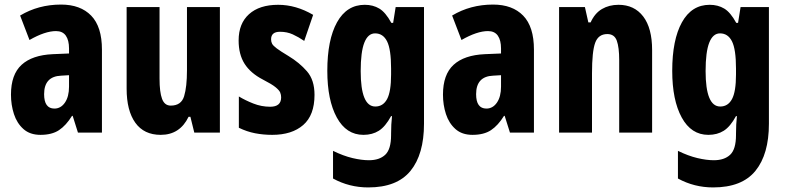

<svg xmlns="http://www.w3.org/2000/svg" viewBox="-20 -580 3439 840"><path d="M247 -560Q332 -560 379 -511.5Q426 -463 426 -363V0H321L298 -73H295Q269 -31 238 -10.5Q207 10 157 10Q111 10 82.5 -15.5Q54 -41 41 -81Q28 -121 28 -166Q28 -254 74.5 -296.5Q121 -339 211 -343L282 -346V-368Q282 -404 268 -424Q254 -444 225 -444Q177 -444 109 -405L68 -512Q148 -560 247 -560ZM248 -249Q173 -246 173 -168Q173 -105 218 -105Q246 -105 264 -131Q282 -157 282 -201V-251Z M942 -549V0H830L813 -69H805Q767 10 683 10Q610 10 572 -43Q534 -96 534 -192V-549H678V-236Q678 -177 689 -147.5Q700 -118 727 -118Q773 -118 785.5 -159Q798 -200 798 -273V-549Z M1356 -165Q1356 -76 1306.5 -33Q1257 10 1171 10Q1132 10 1096 3Q1060 -4 1025 -21V-158Q1053 -141 1088.5 -127Q1124 -113 1162 -113Q1210 -113 1210 -154Q1210 -165 1206 -175Q1202 -185 1185.5 -198.5Q1169 -212 1130 -232Q1076 -260 1050 -301Q1024 -342 1024 -403Q1024 -477 1069.5 -518Q1115 -559 1197 -559Q1275 -559 1350 -515L1311 -401Q1286 -418 1261 -429.5Q1236 -441 1205 -441Q1166 -441 1166 -408Q1166 -397 1170.5 -388.5Q1175 -380 1191 -368Q1207 -356 1242 -335Q1290 -306 1323 -268Q1356 -230 1356 -165Z M1576 -559Q1612 -559 1639.5 -542.5Q1667 -526 1692 -480H1700L1711 -549H1835V-39Q1835 95 1776 167.5Q1717 240 1591 240Q1508 240 1437 201V80Q1482 102 1522 111.5Q1562 121 1594 121Q1640 121 1665.5 97Q1691 73 1691 11V5Q1691 -36 1695 -72H1691Q1666 -26 1637.5 -8Q1609 10 1570 10Q1495 10 1453.5 -66Q1412 -142 1412 -270Q1412 -406 1454.5 -482.5Q1497 -559 1576 -559ZM1621 -434Q1590 -434 1574 -393.5Q1558 -353 1558 -269Q1558 -114 1622 -114Q1656 -114 1673.5 -146.5Q1691 -179 1691 -254V-280Q1691 -364 1673.5 -399Q1656 -434 1621 -434Z M2137 -560Q2222 -560 2269 -511.5Q2316 -463 2316 -363V0H2211L2188 -73H2185Q2159 -31 2128 -10.5Q2097 10 2047 10Q2001 10 1972.5 -15.5Q1944 -41 1931 -81Q1918 -121 1918 -166Q1918 -254 1964.5 -296.5Q2011 -339 2101 -343L2172 -346V-368Q2172 -404 2158 -424Q2144 -444 2115 -444Q2067 -444 1999 -405L1958 -512Q2038 -560 2137 -560ZM2138 -249Q2063 -246 2063 -168Q2063 -105 2108 -105Q2136 -105 2154 -131Q2172 -157 2172 -201V-251Z M2686 -559Q2755 -559 2794 -508Q2833 -457 2833 -361V0H2689V-317Q2689 -373 2678.5 -402Q2668 -431 2637 -431Q2598 -431 2584 -393Q2570 -355 2570 -259V0H2426V-549H2539L2554 -482H2564Q2582 -522 2613.5 -540.5Q2645 -559 2686 -559Z M3085 -559Q3121 -559 3148.5 -542.5Q3176 -526 3201 -480H3209L3220 -549H3344V-39Q3344 95 3285 167.5Q3226 240 3100 240Q3017 240 2946 201V80Q2991 102 3031 111.5Q3071 121 3103 121Q3149 121 3174.5 97Q3200 73 3200 11V5Q3200 -36 3204 -72H3200Q3175 -26 3146.5 -8Q3118 10 3079 10Q3004 10 2962.5 -66Q2921 -142 2921 -270Q2921 -406 2963.5 -482.5Q3006 -559 3085 -559ZM3130 -434Q3099 -434 3083 -393.5Q3067 -353 3067 -269Q3067 -114 3131 -114Q3165 -114 3182.5 -146.5Q3200 -179 3200 -254V-280Q3200 -364 3182.5 -399Q3165 -434 3130 -434Z"/></svg>

Font: Noto Sans Telugu ExtraCondensed ExtraBold
Style: Regular
Weight: 800
Width: 2
Designer: Jelle Bosma - Monotype Design Team
Foundry: Monotype Imaging Inc.
Version: Version 2.005; ttfautohint (v1.8.4.7-5d5b)